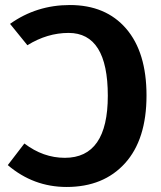

<svg xmlns="http://www.w3.org/2000/svg" viewBox="-20 -728 641 764"><path d="M258 -708Q401 -708 482 -614Q563 -520 563 -348Q563 -173 477.5 -78.5Q392 16 245 16Q113 16 11 -71L77 -157Q152 -100 238 -100Q409 -100 409 -347Q409 -597 253 -597Q168 -597 89 -548L20 -633Q125 -708 258 -708Z"/></svg>

Font: FiraGO SemiBold
Style: Regular
Weight: 600
Designer: bBox Type
Foundry: bBox Type GmbH
Version: Version 1.001;PS 001.001;hotconv 1.0.88;makeotf.lib2.5.64775